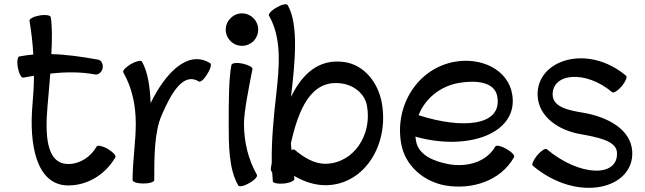

<svg xmlns="http://www.w3.org/2000/svg" viewBox="-20 -849 3040 905"><path d="M89 -483C106 -486 123 -489 140 -492C140 -446 137 -401 133 -355C117 -172 149 25 302 25C395 25 478 -28 524 -108C528 -116 512 -133 488 -147C464 -161 440 -166 436 -159C408 -110 358 -76 302 -76C195 -76 193 -220 204 -349C208 -396 213 -449 217 -502C288 -510 359 -511 429 -498C445 -496 460 -509 464 -528C467 -548 457 -566 442 -568C369 -581 296 -592 222 -594C226 -665 226 -729 219 -769C217 -777 194 -781 166 -776C138 -771 117 -760 119 -751C128 -698 134 -645 137 -592C115 -590 93 -587 71 -583C63 -582 59 -558 64 -531C69 -503 80 -482 89 -483Z M707 0C707 -104 707 -226 742 -306C785 -405 842 -511 917 -465C925 -460 943 -476 957 -500C972 -523 978 -546 971 -551C864 -617 758 -502 690 -363C687 -436 678 -508 649 -559C645 -566 621 -561 597 -547C573 -533 557 -516 561 -508C603 -435 620 -351 620 -267C620 -181 606 -97 605 -11C605 -11 605 -10 605 -9C605 -9 605 -8 605 -6C605 -6 605 -5 605 -4C605 -3 605 -1 605 0C605 9 628 16 656 16C684 16 707 9 707 0Z M1197 -709C1197 -730 1189 -749 1175 -763C1160 -778 1141 -786 1121 -786C1100 -786 1081 -778 1067 -763C1052 -749 1044 -730 1044 -709C1044 -689 1052 -670 1067 -655C1081 -641 1100 -633 1121 -633C1141 -633 1160 -641 1175 -655C1189 -670 1197 -689 1197 -709ZM1071 -543C1058 -482 1058 -359 1058 -267C1058 -166 1058 -52 1103 25C1108 33 1131 28 1155 14C1180 0 1196 -18 1191 -25C1149 -99 1130 -182 1130 -267C1130 -321 1153 -438 1170 -523C1172 -532 1151 -543 1124 -549C1096 -555 1073 -552 1071 -543Z M1248 -775C1310 -667 1296 -531 1282 -404C1270 -298 1259 -186 1261 -81C1259 -73 1258 -65 1257 -57C1255 -50 1258 -42 1263 -36C1264 -22 1265 -8 1266 6C1267 14 1291 19 1319 16C1347 13 1368 3 1368 -6C1367 -10 1366 -15 1366 -20C1413 7 1464 25 1519 24C1700 20 1814 -169 1780 -362C1763 -460 1696 -545 1600 -557C1482 -572 1405 -501 1352 -393V-396C1369 -543 1390 -732 1336 -825C1331 -833 1308 -828 1284 -814C1259 -800 1243 -782 1248 -775ZM1369 -143C1366 -146 1360 -145 1354 -141C1353 -152 1352 -162 1351 -173C1387 -333 1445 -474 1587 -456C1647 -449 1700 -408 1710 -349C1734 -213 1648 -81 1517 -77C1461 -76 1412 -107 1369 -143Z M2403 -108C2408 -116 2392 -133 2367 -147C2343 -161 2320 -166 2315 -159C2273 -85 2182 -60 2096 -75C2026 -88 1953 -117 1941 -184C1940 -191 1939 -198 1938 -205C2190 -134 2427 -223 2394 -406C2374 -522 2247 -580 2124 -558C1948 -527 1839 -351 1871 -172C1889 -69 1975 6 2078 25C2206 47 2340 3 2403 -108ZM2142 -458C2223 -472 2312 -464 2324 -394C2349 -252 2153 -241 1953 -306C1983 -383 2053 -442 2142 -458Z M2491 -68C2704 111 2971 41 2960 -136C2953 -241 2843 -297 2733 -317C2666 -328 2587 -342 2585 -401C2581 -503 2738 -522 2866 -414C2873 -409 2893 -422 2911 -443C2929 -465 2938 -487 2931 -492C2749 -645 2508 -567 2514 -399C2518 -299 2612 -235 2715 -217C2791 -203 2885 -187 2888 -131C2896 -12 2713 -15 2557 -146C2550 -151 2530 -138 2512 -117C2494 -95 2485 -73 2491 -68Z"/></svg>

Font: Nupuram Medium
Style: Regular
Weight: 500
Designer: Santhosh Thottingal (santhosh.thottingal@gmail.com)
Foundry: SMC
Version: Version 1.000